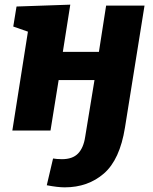

<svg xmlns="http://www.w3.org/2000/svg" viewBox="-20 -561 658 825"><path d="M436 -537H601L517 -13Q495 125 426.5 184.5Q358 244 258 244Q228 244 181 235L208 120Q215 121 224 122Q233 123 246 123Q292 123 315.5 98.5Q339 74 346 27L386 -217H232L197 0H33L100 -425L37 -447L51 -533L282 -541L250 -338H405Z"/></svg>

Font: Bitter Pro ExtraBold
Style: Italic
Weight: 800
Italic angle: -9°
Designer: Sol Matas, and Bitter project Authors
Foundry: Sol Matas
Version: Version 1.010